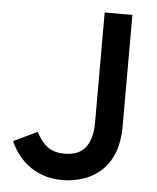

<svg xmlns="http://www.w3.org/2000/svg" viewBox="-52 -744 657 801"><g transform="rotate(5 277.0 -344.0)"><path d="M239 12Q163.5 12 107 -25.8Q50.5 -63.5 20 -132L119 -179.5Q139.5 -140 166.5 -119.2Q193.5 -98.5 239.5 -98.5Q261 -98.5 281.5 -104.5Q302 -110.5 318.2 -126Q334.5 -141.5 344.2 -169.2Q354 -197 354 -240V-700H470V-237.5Q470 -163.5 448.8 -115.2Q427.5 -67 392.8 -39Q358 -11 317.8 0.5Q277.5 12 239 12Z"/></g></svg>

Font: Overpass SemiBold
Style: Regular
Weight: 600
Designer: Delve Withrington, Dave Bailey, Thomas Jockin
Foundry: Delve Fonts LLC
Version: Version 4.000